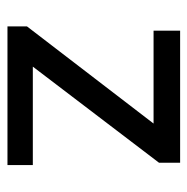

<svg xmlns="http://www.w3.org/2000/svg" viewBox="-14 -500 514 527"><g transform="rotate(90 243.5 -237.0)"><path d="M433.5 0V-69.6H163.4L427.2 -416V-473.9H64.7V-401H319.6L53 -53.6V0Z"/></g></svg>

Font: Arad-VF Thin Dots1
Style: Regular
Weight: 100
Designer: Mohammad Darvishi
Version: Version 1.000;August 30, 2024;FontCreator 15.0.0.2992 64-bit